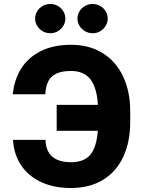

<svg xmlns="http://www.w3.org/2000/svg" viewBox="-20 -944 725 974"><path d="M339.8 -121.1Q407.7 -121.1 439 -159.9Q470.2 -198.7 476.1 -280.3H267.6V-412.1H476.6Q471.7 -499 438.7 -541.5Q405.8 -584 340.8 -584Q293 -584 264.9 -570.1Q236.8 -556.2 224.4 -530.5Q211.9 -504.9 210 -465.8H44.9Q51.8 -538.6 86.7 -595Q121.6 -651.4 185.8 -684.1Q250 -716.8 340.8 -716.8Q431.6 -716.8 499.3 -675.5Q566.9 -634.3 603.8 -557.6Q640.6 -481 640.6 -377.9V-327.1Q640.6 -223.1 604.7 -147.2Q568.8 -71.3 501 -30.8Q433.1 9.8 339.8 9.8Q253.4 9.8 188.5 -20.5Q123.5 -50.8 86.9 -106Q50.3 -161.1 45.9 -234.4H210.9Q212.4 -177.7 245.1 -149.4Q277.8 -121.1 339.8 -121.1ZM158.2 -849.6Q158.2 -869.6 168.5 -886.7Q178.7 -903.8 196.5 -913.8Q214.4 -923.8 235.4 -923.8Q255.9 -923.8 273.4 -913.8Q291 -903.8 301.3 -886.7Q311.5 -869.6 311.5 -849.6Q311.5 -830.1 301.3 -813Q291 -795.9 273.4 -785.6Q255.9 -775.4 235.4 -775.4Q214.4 -775.4 196.5 -785.6Q178.7 -795.9 168.5 -813Q158.2 -830.1 158.2 -849.6ZM373 -849.6Q373 -869.6 383.3 -886.7Q393.6 -903.8 411.4 -913.8Q429.2 -923.8 450.2 -923.8Q470.7 -923.8 488.3 -913.8Q505.9 -903.8 516.1 -886.7Q526.4 -869.6 526.4 -849.6Q526.4 -830.1 516.1 -813Q505.9 -795.9 488.3 -785.6Q470.7 -775.4 450.2 -775.4Q429.2 -775.4 411.4 -785.6Q393.6 -795.9 383.3 -813Q373 -830.1 373 -849.6Z"/></svg>

Font: Pretendard GOV ExtraBold
Style: Regular
Weight: 800
Designer: Base glyphs from Inter by Rasmus Andersson; Hangeul glyphs from Noto Sans CJK(Source Han Sans) by Jang Soo-young and Kan
Foundry: Kil Hyung-jin
Version: Version 1.309